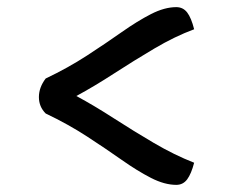

<svg xmlns="http://www.w3.org/2000/svg" viewBox="-20 -637 653 538"><path d="M108 -319Q89 -338 89 -365Q89 -392 108 -417Q171 -447 224 -481.5Q277 -516 321 -547Q365 -578 403 -597.5Q441 -617 474 -617Q493 -617 504.5 -602Q516 -587 524 -555Q470 -535 412.5 -501Q355 -467 299.5 -431Q244 -395 194 -368Q244 -341 299 -305.5Q354 -270 411 -236.5Q468 -203 524 -181Q516 -150 504.5 -134.5Q493 -119 474 -119Q441 -119 403 -138.5Q365 -158 321 -189Q277 -220 224 -254.5Q171 -289 108 -319Z"/></svg>

Font: Merienda Light
Style: Regular
Weight: 300
Designer: Eduardo Rodriguez Tunni
Foundry: Eduardo Rodriguez Tunni
Version: Version 2.001; ttfautohint (v1.8.4.7-5d5b)